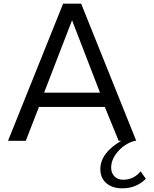

<svg xmlns="http://www.w3.org/2000/svg" viewBox="-20 -770 842 1050"><path d="M749 167 777.8 208Q720.7 263.2 641.1 259.8Q590.3 257.8 559.6 230Q528.8 202.1 528.8 154.8Q528.8 66.9 643.1 0H628.9L553.2 -185.1H192.9L121.1 0H23.9L325.2 -750H423.8L725.1 0H717.8Q664.6 14.2 626.2 57.1Q587.9 100.1 587.9 147Q587.9 175.8 605.5 194.3Q623 212.9 653.8 212.9Q710.9 212.9 749 167ZM221.2 -263.2H526.9L374 -659.2Z"/></svg>

Font: Oakes Grotesk
Style: Regular
Weight: 400
Designer: Samuel Oakes
Foundry: Samuel Oakes
Version: Version 1.0 | wf-rip DC20170320